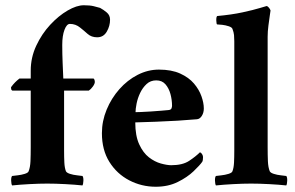

<svg xmlns="http://www.w3.org/2000/svg" viewBox="-20 -702 1124 731"><path d="M299 -682Q322 -682 336.5 -678.5Q351 -675 361 -672Q374 -665 386.5 -654.5Q399 -644 399 -627Q399 -603 386.5 -581.5Q374 -560 350 -560Q328 -560 313.5 -573Q299 -586 285 -597Q268 -611 246 -611Q234 -611 225.5 -588.5Q217 -566 217 -531Q217 -497 218.5 -461.5Q220 -426 221 -403H335Q338 -403 339.5 -398.5Q341 -394 341 -390Q341 -383 333.5 -372.5Q326 -362 318 -357H224V-142Q224 -139 224 -135.5Q224 -132 224 -129Q224 -103 225 -83Q226 -63 231 -50Q234 -44 246.5 -40Q259 -36 273.5 -34.5Q288 -33 294 -32Q298 -27 297.5 -14Q297 -1 294 4Q266 1 228.5 -1Q191 -3 160 -3Q129 -3 92 -1Q55 1 26 4Q23 -1 22.5 -14Q22 -27 26 -32Q33 -33 47 -34.5Q61 -36 74 -40Q87 -44 89 -50Q95 -65 96 -88Q97 -111 97 -142V-357H27Q23 -359 22.5 -363Q22 -367 22 -370Q30 -381 37.5 -388.5Q45 -396 54 -403H97V-433Q97 -483 118 -528Q139 -573 171 -607.5Q203 -642 237.5 -662Q272 -682 299 -682Z M495 -236Q495 -185 510 -152.5Q525 -120 547 -103Q569 -86 592.5 -79.5Q616 -73 632 -73Q675 -73 700 -89.5Q725 -106 741 -122Q746 -121 749.5 -115Q753 -109 753 -104Q753 -91 750 -86Q741 -73 717 -50Q693 -27 656.5 -9Q620 9 573 9Q519 9 472 -15.5Q425 -40 396.5 -85.5Q368 -131 368 -195Q368 -241 386 -284.5Q404 -328 434.5 -362.5Q465 -397 504 -417Q543 -437 585 -437Q633 -437 666 -422Q699 -407 718.5 -384Q738 -361 747 -335.5Q756 -310 756 -289Q756 -273 748.5 -261Q741 -249 730 -248Q697 -245 656 -242.5Q615 -240 573 -238.5Q531 -237 495 -236ZM496 -275Q499 -275 515.5 -275.5Q532 -276 553.5 -277.5Q575 -279 594 -280.5Q613 -282 622 -283Q631 -284 633 -289.5Q635 -295 635 -299Q635 -322 629 -344Q623 -366 610 -381Q597 -396 575 -396Q553 -396 538 -382Q523 -368 513.5 -348Q504 -328 500 -307.5Q496 -287 496 -275Z M872 -545Q872 -558 871 -568.5Q870 -579 865 -592Q863 -598 851 -602Q839 -606 826 -607.5Q813 -609 807 -609Q804 -609 803.5 -623.5Q803 -638 807 -641Q862 -646 903.5 -655Q945 -664 969.5 -671.5Q994 -679 995 -679Q1000 -678 1004.5 -672Q1009 -666 1010 -662Q1010 -662 1007.5 -645Q1005 -628 1002 -605Q999 -582 999 -562V-142Q999 -111 1000 -88Q1001 -65 1007 -50Q1010 -44 1022.5 -40Q1035 -36 1049.5 -34.5Q1064 -33 1070 -32Q1074 -27 1073.5 -14Q1073 -1 1070 4Q1042 1 1004.5 -1Q967 -3 936 -3Q905 -3 868 -1Q831 1 802 4Q799 -1 798.5 -14Q798 -27 802 -32Q809 -33 823 -34.5Q837 -36 850 -40Q863 -44 865 -50Q870 -63 871 -83Q872 -103 872 -129Q872 -132 872 -135.5Q872 -139 872 -142Z"/></svg>

Font: Amiri
Style: Bold
Weight: 700
Designer: Khaled Hosny
Version: Version 0.113